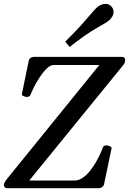

<svg xmlns="http://www.w3.org/2000/svg" viewBox="-20 -993 680 1013"><path d="M0.5 -16.6Q0.5 -24.9 5.6 -33.2Q10.7 -41.5 25.9 -60.1L503.9 -649.9H262.7Q244.6 -649.9 225.1 -630.1Q205.6 -610.4 187.7 -582.8Q169.9 -555.2 158 -530.8Q146 -506.3 143.1 -497.6Q140.1 -488.3 134.8 -484.9Q129.4 -481.4 121.6 -481.4Q116.2 -481.4 105 -485.6Q93.8 -489.7 95.7 -498L131.8 -672.9Q134.3 -684.1 142.8 -688.5Q151.4 -692.9 158.7 -692.9H623.5Q631.3 -692.9 635.7 -688.7Q640.1 -684.6 640.1 -677.7Q640.1 -667 637.9 -661.4Q635.7 -655.8 627.4 -646L134.3 -40.5H372.6Q396 -40.5 417.2 -55.4Q438.5 -70.3 456.3 -93.3Q474.1 -116.2 487.8 -140.4Q501.5 -164.6 510 -183.8Q518.6 -203.1 520.5 -210Q523.4 -219.7 528.8 -222.9Q534.2 -226.1 542 -226.1Q547.4 -226.1 558.8 -221.9Q570.3 -217.8 568.4 -209.5L528.8 -20Q526.9 -11.7 518.6 -5.9Q510.3 0 498.5 0H17.1Q10.7 0 5.6 -4.9Q0.5 -9.8 0.5 -16.6ZM347.2 -745.1 324.2 -773.4Q394.5 -842.8 437.3 -893.6Q480 -944.3 493.2 -955.1Q502 -962.4 513.4 -967.5Q524.9 -972.7 537.1 -972.7Q557.1 -972.7 569.8 -956.5Q579.1 -944.8 579.1 -930.7Q579.1 -917 571.8 -904.8Q564.5 -892.6 554.2 -884.3Q541 -873.5 486.6 -842.8Q432.1 -812 347.2 -745.1Z"/></svg>

Font: Gelasio
Style: Italic
Weight: 400
Italic angle: -8.5°
Designer: Eben Sorkin
Foundry: Eben Sorkin
Version: Version 1.008